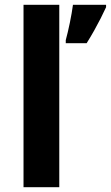

<svg xmlns="http://www.w3.org/2000/svg" viewBox="-20 -780 462 800"><path d="M227 0H78V-760H227ZM422 -750Q412 -728 399.5 -703.5Q387 -679 372.5 -653Q358 -627 341 -600H254V-613Q258 -628 262.5 -646.5Q267 -665 271 -685Q275 -705 278.5 -724.5Q282 -744 284 -760H422Z"/></svg>

Font: Noto Sans Sinhala
Style: Regular
Weight: 400
Designer: Jelle Bosma - Monotype Design Team
Foundry: Monotype Imaging Inc.
Version: Version 2.006